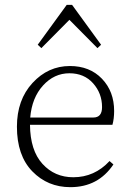

<svg xmlns="http://www.w3.org/2000/svg" viewBox="-20 -759 538 794"><path d="M267 -677 151 -560 136 -574 256 -739H278L398 -574L383 -560ZM105 -273H366Q402 -273 402 -316Q402 -373 365 -414.5Q328 -456 267 -456Q204 -456 158 -405.5Q112 -355 105 -273ZM445 -243H104Q105 -137 155.5 -81.5Q206 -26 283 -26Q371 -26 433 -93L449 -79Q386 15 271 15Q177 15 113.5 -50.5Q50 -116 50 -235Q50 -346 114.5 -416Q179 -486 269 -486Q351 -486 401.5 -433.5Q452 -381 452 -300Q452 -268 445 -243Z"/></svg>

Font: TypoPRO Source Serif Pro
Style: Regular
Weight: 300
Designer: Frank Grießhammer
Foundry: Adobe Systems Incorporated
Version: Version 1.017;PS (version unavailable);hotconv 1.0.79;makeot